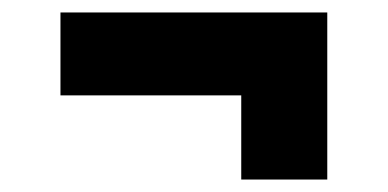

<svg xmlns="http://www.w3.org/2000/svg" viewBox="-20 -419 622 308"><path d="M367 -131V-266H77V-399H505V-131Z"/></svg>

Font: Literata ExtraBold
Style: Regular
Weight: 800
Designer: Latin by Veronika Burian and Jose Scaglione. Greek by Irene Vlachou. Cyrillic by Vera Evstafieva.
Foundry: TypeTogether
Version: Version 3.103;gftools[0.9.29]